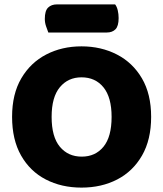

<svg xmlns="http://www.w3.org/2000/svg" viewBox="-20 -836 743 874"><path d="M668 -304Q668 -200 626.5 -128Q585 -56 513.5 -19Q442 18 351 18Q260 18 188.5 -19Q117 -56 76 -128Q35 -200 35 -304Q35 -408 77 -479.5Q119 -551 190.5 -588Q262 -625 351 -625Q440 -625 512 -588Q584 -551 626 -479.5Q668 -408 668 -304ZM488 -304Q488 -393 451 -438.5Q414 -484 351 -484Q290 -484 252.5 -439Q215 -394 215 -304Q215 -213 252.5 -168Q290 -123 352 -123Q414 -123 451 -168Q488 -213 488 -304ZM466 -688H200Q196 -699 190 -715.5Q184 -732 184 -750Q184 -787 199 -801.5Q214 -816 239 -816H504Q512 -806 516 -789Q520 -772 520 -754Q520 -717 505.5 -702.5Q491 -688 466 -688Z"/></svg>

Font: Baloo Bhaijaan 2 ExtraBold
Style: Regular
Weight: 800
Designer: Sanskriti Dholi, Noopur Datye and Ek Type
Foundry: Ek Type
Version: Version 1.701